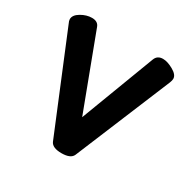

<svg xmlns="http://www.w3.org/2000/svg" viewBox="-119 -587 696 707"><g transform="rotate(30 229.5 -234.0)"><path d="M181 -11 14 -416Q9 -426 9 -433Q9 -451 32 -464.5Q55 -478 78 -478Q103 -478 110 -459L229 -143L348 -457Q356 -478 380 -478Q399 -478 424 -464Q449 -450 449 -433Q449 -426 445 -416L277 -11Q268 10 229 10Q190 10 181 -11Z"/></g></svg>

Font: Dosis
Style: SemiBold
Weight: 600
Designer: Edgar Tolentino, Pablo Impallari, Igino Marini
Foundry: Edgar Tolentino, Pablo Impallari, Igino Marini
Version: Version 1.007